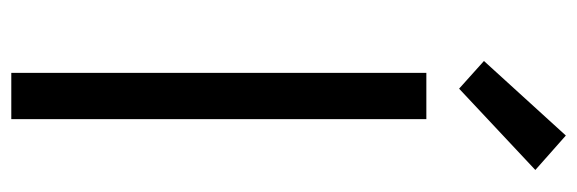

<svg xmlns="http://www.w3.org/2000/svg" viewBox="-361 -661 1022 340"><g transform="rotate(90 150.0 -491.0)"><path d="M109 0V-735H191V0ZM137 -793 88 -837 220 -982 281 -928Z"/></g></svg>

Font: Iosevka Aile
Style: Regular
Weight: 400
Designer: Belleve Invis
Foundry: Belleve Invis
Version: Version 28.0.1; ttfautohint (v1.8.4)